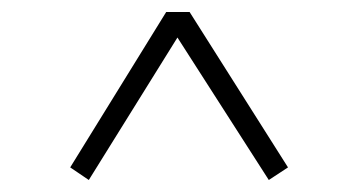

<svg xmlns="http://www.w3.org/2000/svg" viewBox="-20 -509 570 320"><path d="M97 -230 257 -489H296L460 -230L428 -209L260 -471H291L128 -209Z"/></svg>

Font: Source Serif 4 18pt Light
Style: Italic
Weight: 300
Italic angle: -12°
Designer: Frank Grießhammer
Foundry: Adobe Systems Incorporated
Version: Version 4.004;hotconv 1.0.116;makeotfexe 2.5.65601